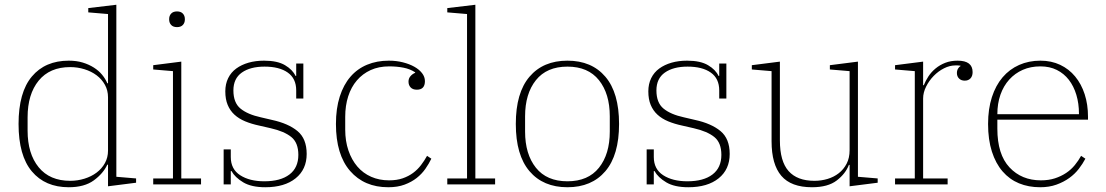

<svg xmlns="http://www.w3.org/2000/svg" viewBox="-20 -775 4649 807"><path d="M269 12Q170 12 114 -54.5Q58 -121 58 -254Q58 -387 114 -453.5Q170 -520 269 -520Q302 -520 328 -512Q354 -504 374.5 -491Q395 -478 409 -461Q423 -444 431 -425H434V-716L351 -723V-741L469 -755V-32L552 -25V-7L434 8V-83H431Q414 -46 374.5 -17Q335 12 269 12ZM275 -15Q306 -15 335 -24Q364 -33 386 -49.5Q408 -66 421 -89.5Q434 -113 434 -142V-366Q434 -395 421 -418.5Q408 -442 386 -458.5Q364 -475 335 -484Q306 -493 275 -493Q189 -493 142.5 -436Q96 -379 96 -282V-226Q96 -129 142.5 -72Q189 -15 275 -15Z M724 -661Q708 -661 699.5 -670Q691 -679 691 -693V-695Q691 -709 699.5 -718Q708 -727 724 -727Q740 -727 748.5 -718Q757 -709 757 -695V-693Q757 -679 748.5 -670Q740 -661 724 -661ZM624 -25H707V-476L624 -483V-501L742 -516V-25H825V0H624Z M1095 12Q1037 12 1002.5 -8.5Q968 -29 953 -56H950V0H920V-147H950V-115Q950 -64 989.5 -38.5Q1029 -13 1091 -13Q1159 -13 1196.5 -41.5Q1234 -70 1234 -124Q1234 -175 1204.5 -199Q1175 -223 1118 -236L1070 -247Q1037 -254 1010.5 -265Q984 -276 965.5 -293Q947 -310 937 -334Q927 -358 927 -391Q927 -422 939 -446.5Q951 -471 973 -487Q995 -503 1024.5 -511.5Q1054 -520 1090 -520Q1146 -520 1178 -501Q1210 -482 1222 -456H1225V-508H1255V-361H1225V-395Q1225 -445 1189.5 -470Q1154 -495 1092 -495Q1032 -495 996.5 -470Q961 -445 961 -395Q961 -343 991 -318.5Q1021 -294 1076 -282L1123 -271Q1192 -256 1230.5 -224Q1269 -192 1269 -128Q1269 -63 1222.5 -25.5Q1176 12 1095 12Z M1612 12Q1511 12 1451.5 -56.5Q1392 -125 1392 -254Q1392 -319 1408 -369Q1424 -419 1453 -452.5Q1482 -486 1523 -503Q1564 -520 1614 -520Q1646 -520 1673.5 -513Q1701 -506 1721.5 -494.5Q1742 -483 1754 -467.5Q1766 -452 1766 -434Q1766 -398 1732 -398Q1715 -398 1706 -407.5Q1697 -417 1697 -432Q1697 -445 1705 -454.5Q1713 -464 1725 -469V-471Q1704 -485 1676 -490.5Q1648 -496 1616 -496Q1572 -496 1538 -480.5Q1504 -465 1480 -437Q1456 -409 1443.5 -370Q1431 -331 1431 -284V-230Q1431 -182 1444.5 -142.5Q1458 -103 1482 -75Q1506 -47 1540 -32Q1574 -17 1615 -17Q1648 -17 1672.5 -25.5Q1697 -34 1716 -48Q1735 -62 1749.5 -81Q1764 -100 1775 -120L1793 -108Q1783 -87 1768 -65.5Q1753 -44 1731.5 -27Q1710 -10 1680.5 1Q1651 12 1612 12Z M1860 -25H1943V-716L1860 -723V-741L1978 -755V-25H2061V0H1860Z M2365 -13Q2452 -13 2497.5 -70Q2543 -127 2543 -222V-286Q2543 -381 2497.5 -438Q2452 -495 2365 -495Q2278 -495 2232.5 -438Q2187 -381 2187 -286V-222Q2187 -127 2232.5 -70Q2278 -13 2365 -13ZM2365 12Q2263 12 2205.5 -55.5Q2148 -123 2148 -254Q2148 -385 2205.5 -452.5Q2263 -520 2365 -520Q2467 -520 2524.5 -452.5Q2582 -385 2582 -254Q2582 -123 2524.5 -55.5Q2467 12 2365 12Z M2873 12Q2815 12 2780.5 -8.5Q2746 -29 2731 -56H2728V0H2698V-147H2728V-115Q2728 -64 2767.5 -38.5Q2807 -13 2869 -13Q2937 -13 2974.5 -41.5Q3012 -70 3012 -124Q3012 -175 2982.5 -199Q2953 -223 2896 -236L2848 -247Q2815 -254 2788.5 -265Q2762 -276 2743.5 -293Q2725 -310 2715 -334Q2705 -358 2705 -391Q2705 -422 2717 -446.5Q2729 -471 2751 -487Q2773 -503 2802.5 -511.5Q2832 -520 2868 -520Q2924 -520 2956 -501Q2988 -482 3000 -456H3003V-508H3033V-361H3003V-395Q3003 -445 2967.5 -470Q2932 -495 2870 -495Q2810 -495 2774.5 -470Q2739 -445 2739 -395Q2739 -343 2769 -318.5Q2799 -294 2854 -282L2901 -271Q2970 -256 3008.5 -224Q3047 -192 3047 -128Q3047 -63 3000.5 -25.5Q2954 12 2873 12Z M3393 12Q3305 12 3264 -36Q3223 -84 3223 -181V-476L3140 -483V-501L3258 -516V-185Q3258 -97 3294.5 -56Q3331 -15 3403 -15Q3432 -15 3458.5 -23Q3485 -31 3505.5 -47Q3526 -63 3538.5 -87Q3551 -111 3551 -144V-476L3468 -483V-501L3586 -516V-32L3669 -25V-7L3551 8V-82H3548Q3534 -45 3497 -16.5Q3460 12 3393 12Z M3742 -25H3825V-476L3742 -483V-501L3860 -516V-417H3863Q3870 -435 3882 -453.5Q3894 -472 3912 -487Q3930 -502 3953 -511Q3976 -520 4005 -520Q4068 -520 4068 -472Q4068 -455 4059 -445.5Q4050 -436 4035 -436Q4020 -436 4011 -445Q4002 -454 4002 -468Q4002 -479 4007 -487Q4012 -495 4017 -497V-499Q4009 -500 4005.5 -500Q4002 -500 3995 -500Q3972 -500 3948 -488Q3924 -476 3904.5 -456Q3885 -436 3872.5 -411Q3860 -386 3860 -361V-25H3963V0H3742Z M4352 12Q4303 12 4263 -4.5Q4223 -21 4194 -54.5Q4165 -88 4149 -138Q4133 -188 4133 -254Q4133 -317 4149 -366.5Q4165 -416 4194 -450Q4223 -484 4263.5 -502Q4304 -520 4353 -520Q4399 -520 4436 -502.5Q4473 -485 4499 -453.5Q4525 -422 4539 -379Q4553 -336 4553 -284V-272H4172V-234Q4172 -126 4223 -71.5Q4274 -17 4355 -17Q4388 -17 4414 -25.5Q4440 -34 4461 -48Q4482 -62 4497.5 -81Q4513 -100 4524 -120L4542 -108Q4531 -87 4514.5 -65.5Q4498 -44 4474.5 -27Q4451 -10 4420.5 1Q4390 12 4352 12ZM4515 -295V-297Q4515 -340 4504 -376.5Q4493 -413 4472.5 -439.5Q4452 -466 4422 -481Q4392 -496 4353 -496Q4312 -496 4279 -481.5Q4246 -467 4222 -440.5Q4198 -414 4185 -377Q4172 -340 4172 -295Z"/></svg>

Font: IBM Plex Serif ExtLt
Style: Regular
Weight: 200
Designer: Mike Abbink, Paul van der Laan, Pieter van Rosmalen
Foundry: Bold Monday
Version: Version 3.001